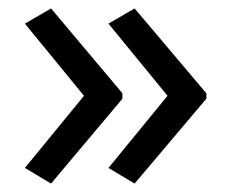

<svg xmlns="http://www.w3.org/2000/svg" viewBox="-20 -584 549 455"><path d="M469 -350 299 -149 237 -186 377 -357 237 -528 299 -564 469 -363ZM270 -350 101 -149 39 -186 179 -357 39 -528 101 -564 270 -363Z"/></svg>

Font: Noto Sans Telugu UI
Style: Regular
Weight: 400
Designer: Jelle Bosma - Monotype Design Team
Foundry: Monotype Imaging Inc.
Version: Version 2.005; ttfautohint (v1.8.4.7-5d5b)